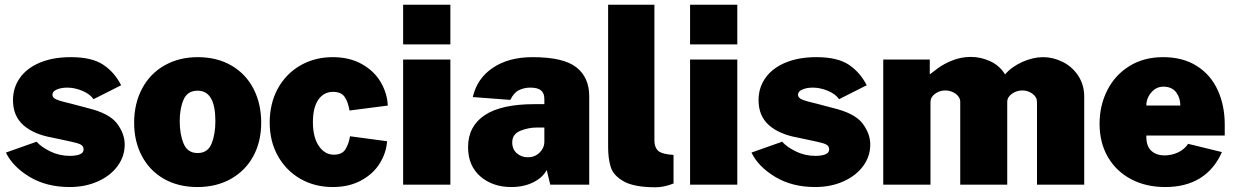

<svg xmlns="http://www.w3.org/2000/svg" viewBox="-20 -782 5221 813"><path d="M5 -136 135 -182Q154 -160 192.5 -141Q231 -122 276 -122Q302 -122 318 -128.5Q334 -135 334 -149Q334 -163 322.5 -169.5Q311 -176 282 -182L203 -199Q123 -213 79 -252Q35 -291 35 -358Q35 -411 64.5 -452.5Q94 -494 149.5 -517Q205 -540 280 -540Q369 -540 417 -508Q465 -476 493 -421L376 -362Q361 -384 328.5 -397.5Q296 -411 265 -411Q239 -411 220.5 -403Q202 -395 202 -381Q202 -368 219.5 -360.5Q237 -353 285 -342L353 -324Q443 -302 475.5 -259Q508 -216 508 -170Q508 -120 478 -79Q448 -38 394.5 -14Q341 10 275 10Q177 10 105.5 -33Q34 -76 5 -136Z M548 -262Q548 -344 582 -407.5Q616 -471 677.5 -505.5Q739 -540 817 -540Q899 -540 960 -504.5Q1021 -469 1053.5 -406Q1086 -343 1086 -262Q1086 -183 1053 -121.5Q1020 -60 958.5 -25Q897 10 816 10Q735 10 674.5 -24.5Q614 -59 581 -121Q548 -183 548 -262ZM892 -269Q892 -398 817 -398Q774 -398 757.5 -360.5Q741 -323 741 -269Q741 -214 757.5 -174Q774 -134 817 -134Q860 -134 876 -174Q892 -214 892 -269Z M1622 -335 1460 -314Q1454 -350 1439.5 -371.5Q1425 -393 1390 -393Q1351 -393 1328 -360Q1305 -327 1305 -265Q1305 -201 1330 -164Q1355 -127 1394 -127Q1428 -127 1442.5 -149.5Q1457 -172 1462 -205L1619 -184Q1616 -136 1588.5 -91Q1561 -46 1509.5 -18Q1458 10 1389 10Q1313 10 1252.5 -24.5Q1192 -59 1157 -121Q1122 -183 1122 -263Q1122 -344 1156.5 -407Q1191 -470 1252 -505Q1313 -540 1389 -540Q1460 -540 1512.5 -510.5Q1565 -481 1592.5 -433.5Q1620 -386 1622 -335Z M1887 -594H1687V-762H1887ZM1887 0H1687V-530H1887Z M1962 -159Q1962 -247 2032 -294Q2102 -341 2244 -341H2285V-363Q2285 -388 2270.5 -399.5Q2256 -411 2226 -411Q2199 -411 2177 -400Q2155 -389 2141 -359L1982 -371Q2000 -450 2067 -495Q2134 -540 2235 -540Q2366 -540 2420.5 -497Q2475 -454 2475 -375V0H2310L2295 -62Q2278 -30 2238 -10Q2198 10 2145 10Q2066 10 2014 -35Q1962 -80 1962 -159ZM2285 -179V-242H2253Q2217 -242 2183 -228Q2149 -214 2149 -179Q2149 -150 2168.5 -133Q2188 -116 2215 -116Q2244 -116 2264 -135Q2284 -154 2285 -179Z M2555 -160V-762H2751V-187Q2751 -163 2762.5 -148Q2774 -133 2811 -128L2832 -126V-5Q2791 11 2757 11Q2666 11 2622 -13.5Q2578 -38 2566.5 -73.5Q2555 -109 2555 -160Z M3102 -594H2902V-762H3102ZM3102 0H2902V-530H3102Z M3162 -136 3292 -182Q3311 -160 3349.5 -141Q3388 -122 3433 -122Q3459 -122 3475 -128.5Q3491 -135 3491 -149Q3491 -163 3479.5 -169.5Q3468 -176 3439 -182L3360 -199Q3280 -213 3236 -252Q3192 -291 3192 -358Q3192 -411 3221.5 -452.5Q3251 -494 3306.5 -517Q3362 -540 3437 -540Q3526 -540 3574 -508Q3622 -476 3650 -421L3533 -362Q3518 -384 3485.5 -397.5Q3453 -411 3422 -411Q3396 -411 3377.5 -403Q3359 -395 3359 -381Q3359 -368 3376.5 -360.5Q3394 -353 3442 -342L3510 -324Q3600 -302 3632.5 -259Q3665 -216 3665 -170Q3665 -120 3635 -79Q3605 -38 3551.5 -14Q3498 10 3432 10Q3334 10 3262.5 -33Q3191 -76 3162 -136Z M3720 -530H3917V-467Q3922 -471 3950 -492Q3978 -513 4015 -527Q4052 -541 4090 -541Q4133 -541 4172.5 -523Q4212 -505 4236 -467Q4263 -499 4308.5 -519.5Q4354 -540 4397 -540Q4439 -540 4479.5 -520Q4520 -500 4545.5 -461.5Q4571 -423 4571 -373V0H4371V-350Q4371 -371 4352 -385Q4333 -399 4309 -399Q4285 -399 4265 -385Q4245 -371 4245 -350V-318V0H4046V-350Q4046 -371 4026.5 -385Q4007 -399 3983 -399Q3959 -399 3939.5 -385Q3920 -371 3920 -350V0H3720Z M4911 -124Q4941 -124 4968 -136.5Q4995 -149 5011 -173L5154 -138Q5122 -65 5061.5 -27.5Q5001 10 4914 10Q4832 10 4769 -23.5Q4706 -57 4671 -117.5Q4636 -178 4636 -258Q4636 -335 4668.5 -399.5Q4701 -464 4762 -502Q4823 -540 4905 -540Q4989 -540 5048 -502.5Q5107 -465 5136.5 -400Q5166 -335 5166 -255V-208H4834Q4833 -164 4854.5 -144Q4876 -124 4911 -124ZM4978 -335Q4978 -368 4960 -391.5Q4942 -415 4906 -415Q4876 -415 4855 -390.5Q4834 -366 4834 -335Z"/></svg>

Font: Morrison Black
Style: Regular
Weight: 900
Designer: Pablo Impallari, Rodrigo Fuenzalida (Modified by Dan O. Williams)
Version: Version 0.03;June 6, 2019;FontCreator 11.5.0.2425 64-bit; tt